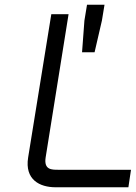

<svg xmlns="http://www.w3.org/2000/svg" viewBox="-20 -792 575 812"><path d="M327 -571H380L411 -705L422 -772H348L337 -705ZM99 -126C84 -32 148 0 215 0H523L534 -74H228C199 -74 165 -73 173 -126L270 -732H197Z"/></svg>

Font: Exo
Style: Regular Italic
Weight: 400
Designer: Natanael Gama
Version: Version 1.00